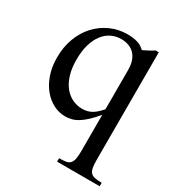

<svg xmlns="http://www.w3.org/2000/svg" viewBox="-162 -568 827 890"><g transform="rotate(30 251.0 -122.5)"><path d="M274.4 214.8V196.3Q295.9 196.3 309.8 194.1Q323.7 191.9 332 183.6Q340.3 175.3 343.8 159.4Q347.2 143.6 347.2 115.7V-78.1Q325.7 -51.8 306.9 -34.2Q288.1 -16.6 270.8 -5.6Q253.4 5.4 236.1 10Q218.8 14.6 200.2 14.6Q169.4 14.6 139.6 0Q109.9 -14.6 85.9 -42.7Q62 -70.8 47.4 -111.6Q32.7 -152.3 32.7 -204.1Q32.7 -260.3 50.3 -307.1Q67.9 -354 99.1 -387.9Q130.4 -421.9 172.6 -440.9Q214.8 -460 263.7 -460Q291.5 -460 315.2 -453.4Q338.9 -446.8 356 -429.2Q370.6 -436.5 385 -443.8Q399.4 -451.2 412.1 -460H429.2V115.7Q429.2 141.1 432.1 157Q435.1 172.9 443.1 181.6Q451.2 190.4 465.6 193.4Q480 196.3 502.4 196.3V214.8ZM347.2 -318.8Q347.2 -342.8 341.1 -362.5Q335 -382.3 322.8 -396.5Q310.5 -410.6 291.7 -418.5Q272.9 -426.3 248 -426.3Q221.2 -426.3 197 -414.8Q172.9 -403.3 154.8 -380.1Q136.7 -356.9 126.2 -322Q115.7 -287.1 115.7 -239.7Q115.7 -193.4 126.7 -158.7Q137.7 -124 156.5 -101.1Q175.3 -78.1 200 -66.7Q224.6 -55.2 251.5 -55.2Q267.1 -55.2 279.8 -58.6Q292.5 -62 303.7 -68.6Q314.9 -75.2 325.4 -85Q335.9 -94.7 347.2 -107.4Z"/></g></svg>

Font: Doulos SIL Eur
Style: Regular
Weight: 400
Designer: Walt Agee, Victor Gaultney, Peter Martin, Debbi Hosken, Becca Hirsbrunner
Foundry: SIL International
Version: Version 5.000